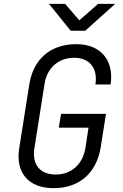

<svg xmlns="http://www.w3.org/2000/svg" viewBox="-20 -970 640 1000"><path d="M348 -810H424L580 -950H491L393 -864L319 -950H235ZM259 10C392 10 481 -67 504 -200L532 -377H298L286 -305H441L425 -200C411 -114 352 -61 270 -61C189 -61 146 -113 159 -197L212 -533C225 -617 285 -669 366 -669C447 -669 490 -615 477 -530H556C575 -656 504 -740 378 -740C244 -740 155 -664 133 -533L80 -197C60 -70 129 10 259 10Z"/></svg>

Font: JetBrains Mono Light
Style: Italic
Weight: 336
Italic angle: -9°
Monospace: yes
Designer: Philipp Nurullin, Konstantin Bulenkov
Foundry: JetBrains
Version: Version 2.305